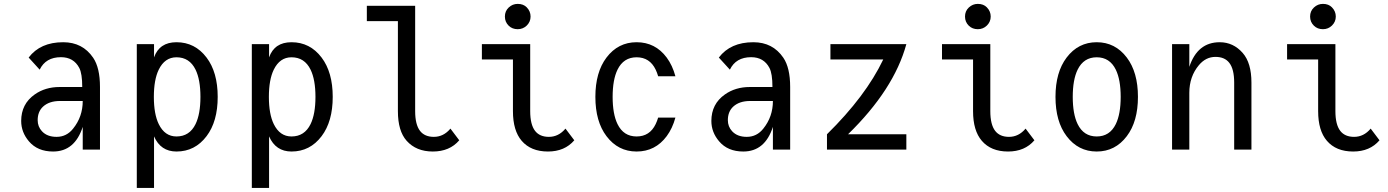

<svg xmlns="http://www.w3.org/2000/svg" viewBox="-20 -762 7071 978"><path d="M489.3 0H401.4V-115.7Q360.8 9.8 250.5 9.8Q171.4 9.8 127.4 -42Q87.9 -88.4 87.9 -146Q87.9 -232.4 156.7 -280.8Q210.4 -318.8 283.7 -318.8H398.9Q398.9 -387.2 383.8 -416Q355 -470.7 290.5 -470.7Q212.9 -470.7 182.1 -407.2L126 -468.8Q185.1 -546.9 301.8 -546.9Q400.9 -546.9 454.6 -467.8Q489.3 -416.5 489.3 -319.3ZM401.4 -247.6Q344.7 -247.6 285.2 -247.6Q230.5 -247.6 199.2 -218.8Q171.9 -193.4 171.9 -149.9Q171.9 -117.2 193.4 -93.8Q219.7 -64.9 268.1 -64.9Q319.3 -64.9 352.5 -106.9Q401.4 -167.5 401.4 -247.6Z M878.9 -470.2Q819.3 -470.2 788.6 -407.2Q763.7 -356 763.7 -268.6Q763.7 -181.2 788.6 -129.9Q819.3 -66.9 878.9 -66.9Q945.3 -66.9 976.1 -129.9Q1001 -181.2 1001 -268.6Q1001 -356 976.1 -407.2Q945.3 -470.2 878.9 -470.2ZM676.8 -537.1H764.6V-469.7Q792 -546.9 878.9 -546.9Q973.1 -546.9 1032.2 -468.8Q1088.9 -394 1088.9 -268.6Q1088.9 -143.1 1032.2 -68.4Q973.1 9.8 878.9 9.8Q798.3 9.8 764.6 -67.4V195.3H676.8Z M1464.8 -470.2Q1405.3 -470.2 1374.5 -407.2Q1349.6 -356 1349.6 -268.6Q1349.6 -181.2 1374.5 -129.9Q1405.3 -66.9 1464.8 -66.9Q1531.2 -66.9 1562 -129.9Q1586.9 -181.2 1586.9 -268.6Q1586.9 -356 1562 -407.2Q1531.2 -470.2 1464.8 -470.2ZM1262.7 -537.1H1350.6V-469.7Q1377.9 -546.9 1464.8 -546.9Q1559.1 -546.9 1618.2 -468.8Q1674.8 -394 1674.8 -268.6Q1674.8 -143.1 1618.2 -68.4Q1559.1 9.8 1464.8 9.8Q1384.3 9.8 1350.6 -67.4V195.3H1262.7Z M2319.3 -47.4Q2270.5 9.8 2184.6 9.8Q2100.1 9.8 2051.3 -44.9Q2006.8 -94.7 2006.8 -195.8V-654.3H1848.6V-732.4H2094.7V-195.8Q2094.7 -127.4 2119.6 -95.2Q2143.1 -64.9 2189.9 -64.9Q2239.3 -64.9 2274.4 -106.9Q2274.4 -106.9 2319.3 -47.4Z M2617.2 -742.2Q2646 -742.2 2663.1 -724.6Q2682.6 -704.6 2682.6 -677.7Q2682.6 -650.9 2663.1 -631.8Q2644 -613.3 2617.2 -613.3Q2589.4 -613.3 2571.3 -630.9Q2551.8 -649.9 2551.8 -677.7Q2551.8 -705.6 2571.3 -723.9Q2590.8 -742.2 2617.2 -742.2ZM2905.3 -47.4Q2856.4 9.8 2771 9.8Q2684.1 9.8 2637.2 -44.9Q2592.8 -96.7 2592.8 -195.8V-459H2434.6V-537.1H2680.7V-195.8Q2680.7 -127.4 2705.6 -95.2Q2729 -64.9 2775.9 -64.9Q2825.2 -64.9 2860.4 -106.9Z M3420.4 -163.1Q3405.3 -107.9 3376 -68.4Q3317.9 9.8 3222.7 9.8Q3128.4 9.8 3069.3 -68.4Q3012.7 -143.1 3012.7 -268.6Q3012.7 -394 3069.3 -468.8Q3128.4 -546.9 3222.7 -546.9Q3317.9 -546.9 3376 -468.8Q3405.3 -429.2 3420.4 -373.5Q3420.4 -373.5 3332.5 -373.5Q3327.1 -392.1 3319.8 -407.2Q3289.6 -470.2 3222.7 -470.2Q3156.2 -470.2 3125.5 -407.2Q3100.6 -356 3100.6 -268.6Q3100.6 -181.2 3125.5 -129.9Q3156.2 -66.9 3222.7 -66.9Q3289.6 -66.9 3319.8 -129.9Q3327.1 -145 3332.5 -163.1Z M4004.9 0H3917V-115.7Q3876.5 9.8 3766.1 9.8Q3687 9.8 3643.1 -42Q3603.5 -88.4 3603.5 -146Q3603.5 -232.4 3672.4 -280.8Q3726.1 -318.8 3799.3 -318.8H3914.6Q3914.6 -387.2 3899.4 -416Q3870.6 -470.7 3806.2 -470.7Q3728.5 -470.7 3697.8 -407.2L3641.6 -468.8Q3700.7 -546.9 3817.4 -546.9Q3916.5 -546.9 3970.2 -467.8Q4004.9 -416.5 4004.9 -319.3ZM3917 -247.6Q3860.4 -247.6 3800.8 -247.6Q3746.1 -247.6 3714.8 -218.8Q3687.5 -193.4 3687.5 -149.9Q3687.5 -117.2 3709 -93.8Q3735.4 -64.9 3783.7 -64.9Q3835 -64.9 3868.2 -106.9Q3917 -167.5 3917 -247.6Z M4192.4 0V-78.1Q4390.1 -272.5 4479 -459H4210V-537.1H4596.7Q4533.7 -306.2 4299.8 -78.1H4596.7V0Z M4960.9 -742.2Q4989.7 -742.2 5006.8 -724.6Q5026.4 -704.6 5026.4 -677.7Q5026.4 -650.9 5006.8 -631.8Q4987.8 -613.3 4960.9 -613.3Q4933.1 -613.3 4915 -630.9Q4895.5 -649.9 4895.5 -677.7Q4895.5 -705.6 4915 -723.9Q4934.6 -742.2 4960.9 -742.2ZM5249 -47.4Q5200.2 9.8 5114.7 9.8Q5027.8 9.8 4981 -44.9Q4936.5 -96.7 4936.5 -195.8V-459H4778.3V-537.1H5024.4V-195.8Q5024.4 -127.4 5049.3 -95.2Q5072.8 -64.9 5119.6 -64.9Q5168.9 -64.9 5204.1 -106.9Z M5663.6 -129.9Q5688.5 -181.2 5688.5 -268.6Q5688.5 -356 5663.6 -407.2Q5632.8 -470.2 5566.4 -470.2Q5500 -470.2 5469.2 -407.2Q5444.3 -356 5444.3 -268.6Q5444.3 -181.2 5469.2 -129.9Q5500 -66.9 5566.4 -66.9Q5632.8 -66.9 5663.6 -129.9ZM5413.1 -68.4Q5356.4 -143.1 5356.4 -268.6Q5356.4 -394 5413.1 -468.8Q5472.2 -546.9 5566.4 -546.9Q5660.6 -546.9 5719.7 -468.8Q5776.4 -394 5776.4 -268.6Q5776.4 -143.1 5719.7 -68.4Q5660.6 9.8 5566.4 9.8Q5472.2 9.8 5413.1 -68.4Z M5950.2 0V-537.1H6038.1V-421.4Q6079.6 -546.9 6192.9 -546.9Q6262.2 -546.9 6310.1 -492.2Q6354.5 -441.4 6354.5 -341.3V0H6266.6V-341.3Q6266.6 -410.2 6241.7 -441.9Q6218.3 -472.2 6171.4 -472.2Q6122.1 -472.2 6086.9 -430.2Q6038.1 -372.1 6038.1 -289.1V0Z M6718.8 -742.2Q6747.6 -742.2 6764.6 -724.6Q6784.2 -704.6 6784.2 -677.7Q6784.2 -650.9 6764.6 -631.8Q6745.6 -613.3 6718.8 -613.3Q6690.9 -613.3 6672.9 -630.9Q6653.3 -649.9 6653.3 -677.7Q6653.3 -705.6 6672.9 -723.9Q6692.4 -742.2 6718.8 -742.2ZM7006.8 -47.4Q6958 9.8 6872.6 9.8Q6785.6 9.8 6738.8 -44.9Q6694.3 -96.7 6694.3 -195.8V-459H6536.1V-537.1H6782.2V-195.8Q6782.2 -127.4 6807.1 -95.2Q6830.6 -64.9 6877.4 -64.9Q6926.8 -64.9 6961.9 -106.9Z"/></svg>

Font: Consola Mono
Style: Book
Weight: 400
Monospace: yes
Version: Version 2.001